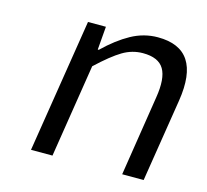

<svg xmlns="http://www.w3.org/2000/svg" viewBox="-82 -615 764 708"><g transform="rotate(15 300.0 -261.0)"><path d="M92.8 0 173.8 -509.8H242.2L234.9 -420.9H238.8Q288.6 -469.2 336.7 -495.6Q384.8 -522 438 -522Q605.5 -522 573.2 -316.9L522.9 0H440.9L488.8 -306.2Q501 -380.9 480.2 -416Q459.5 -451.2 399.9 -451.2Q358.9 -451.2 322.5 -429.4Q286.1 -407.7 231 -356L174.8 0Z"/></g></svg>

Font: Office Code Pro Italic
Style: Regular
Weight: 400
Italic angle: -9°
Designer: Nathan Rutzky & Paul D. Hunt
Foundry: Adobe Systems Incorporated
Version: Version 1.004;PS 001.004;hotconv 1.0.70;makeotf.lib2.5.58329